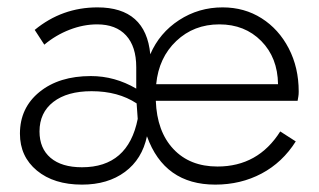

<svg xmlns="http://www.w3.org/2000/svg" viewBox="-20 -490 865 520"><path d="M202 10Q126 10 80 -28Q34 -66 34 -128Q34 -198 87 -241Q140 -284 226 -284Q291 -284 349 -250V-308Q349 -364 321.5 -394Q294 -424 243 -424Q206 -424 168.5 -409.5Q131 -395 100 -369L74 -409Q148 -470 244 -470Q375 -470 387 -343Q412 -401 465 -435.5Q518 -470 583 -470Q642 -470 688.5 -440.5Q735 -411 762 -359Q789 -307 789 -242Q789 -234 788 -228.5Q787 -223 786 -217H402Q405 -134 449.5 -86.5Q494 -39 569 -39Q679 -39 739 -134L781 -107Q745 -50 688.5 -20Q632 10 563 10Q425 10 378 -121Q365 -59 318.5 -24.5Q272 10 202 10ZM574 -424Q505 -424 457.5 -379Q410 -334 403 -262H733Q732 -334 687.5 -379Q643 -424 574 -424ZM202 -37Q327 -37 353 -168L350 -210Q300 -243 228 -243Q162 -243 124.5 -214Q87 -185 87 -134Q87 -88 117 -62.5Q147 -37 202 -37Z"/></svg>

Font: Jost* Light
Style: Regular
Weight: 300
Version: Version 3.7